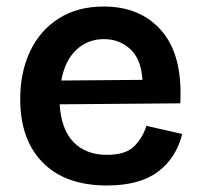

<svg xmlns="http://www.w3.org/2000/svg" viewBox="-20 -556 617 589"><path d="M308 13Q181 13 111.5 -57Q42 -127 42 -252Q42 -335 72.5 -399Q103 -463 160.5 -499.5Q218 -536 298 -536Q412 -536 476.5 -460.5Q541 -385 533 -239L163 -236Q168 -158 206 -119.5Q244 -81 308 -81Q367 -81 393 -108.5Q419 -136 429 -170L539 -145Q521 -72 465 -29.5Q409 13 308 13ZM299 -436Q249 -436 214 -403Q179 -370 168 -309L417 -311Q413 -375 379.5 -405.5Q346 -436 299 -436Z"/></svg>

Font: Bricolage Grotesque 10pt SemiBold
Style: Regular
Weight: 600
Designer: Mathieu Triay
Foundry: Atelier Triay
Version: Version 1.000; ttfautohint (v1.8.4.7-5d5b);gftools[0.9.29]